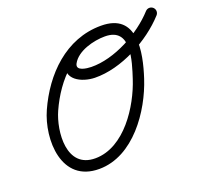

<svg xmlns="http://www.w3.org/2000/svg" viewBox="-106 -693 906 843"><g transform="rotate(-20 347.5 -271.0)"><path d="M468 -540C468 -553.8 456.8 -565 443 -565C277.6 -565 157.9 -441.5 94.1 -299.5C39.6 -178.1 45.2 24.3 222.6 23.7C382.6 23.3 498.2 -146.2 542.2 -281.5C578.4 -392.6 613.6 -565 443 -565C371.4 -565 277.9 -536.4 242.1 -469.4C203.2 -396.5 280.7 -360.4 340.9 -359.2C464.1 -356.8 607.3 -434.4 688.5 -524.2C697.8 -534.5 697 -550.3 686.8 -559.5C676.5 -568.8 660.7 -568 651.5 -557.8C580 -478.7 450.5 -407.1 341.9 -409.2C322.4 -409.6 269.5 -414.4 286.2 -445.9C312.6 -495.4 391 -515 443 -515C567.2 -515 519 -371.6 494.7 -297C457.9 -184 358.7 -26.7 222.4 -26.2C86.2 -25.8 101.8 -194.6 139.7 -279C195.2 -402.6 298.1 -515 443 -515C456.8 -515 468 -526.2 468 -540Z"/></g></svg>

Font: FRB American Cursive Guidelines Semibold
Style: Italic
Weight: 600
Italic angle: -25°
Version: Version 2.0;Modular Font Editor K font №1